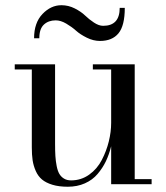

<svg xmlns="http://www.w3.org/2000/svg" viewBox="-20 -707 638 737"><path d="M193.8 -628.9Q166 -628.9 148.4 -612.5Q130.9 -596.2 130.9 -560.1H110.8Q110.8 -619.6 143.1 -653.3Q175.3 -687 215.8 -687Q242.7 -687 267.1 -674.6Q291.5 -662.1 306.6 -647.5Q321.8 -632.8 340.6 -620.4Q359.4 -607.9 376 -607.9Q439.5 -607.9 439.5 -676.8H459Q459 -608.4 434.8 -579.1Q410.6 -549.8 363.8 -549.8Q338.4 -549.8 313.2 -562.3Q288.1 -574.7 271.7 -589.4Q255.4 -604 234.1 -616.5Q212.9 -628.9 193.8 -628.9ZM497.1 -19.5H562V0H406.7V-145.5Q398.9 -114.3 386.5 -88.1Q374 -62 354.5 -39.1Q335 -16.1 305.7 -3.2Q276.4 9.8 240.2 9.8Q206.1 9.8 181.2 2.2Q156.2 -5.4 141.1 -18.1Q126 -30.8 117.2 -50.8Q108.4 -70.8 105.2 -91.8Q102.1 -112.8 102.1 -141.1V-440.4H36.6V-460H191.4V-155.3Q191.4 -127.4 192.6 -108.2Q193.8 -88.9 197.5 -69.8Q201.2 -50.8 207.8 -39.6Q214.4 -28.3 225.6 -21.5Q236.8 -14.6 252.9 -14.6Q291.5 -14.6 322.3 -36.6Q353 -58.6 370.8 -93Q388.7 -127.4 397.7 -164.3Q406.7 -201.2 406.7 -235.4V-440.4H336.4V-460H497.1Z"/></svg>

Font: Bodoni* 11pt
Style: Regular
Weight: 400
Version: Version 2.3